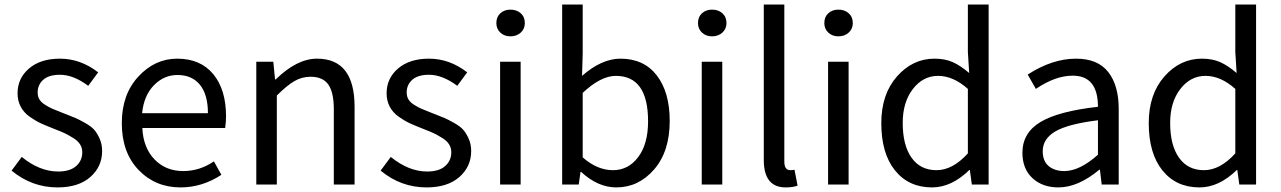

<svg xmlns="http://www.w3.org/2000/svg" viewBox="-20 -816 5666 849"><path d="M234.4 12.7Q121.1 12.7 31.2 -61.5L76.2 -122.1Q155.3 -57.6 237.3 -57.6Q289.1 -57.6 316.4 -81.5Q343.8 -105.5 343.8 -142.6Q343.8 -162.1 334 -177.7Q324.2 -193.4 302.7 -206.5Q281.2 -219.7 265.6 -227.1Q250 -234.4 219.7 -246.1Q184.6 -259.8 161.1 -270.5Q137.7 -281.2 111.3 -299.8Q85 -318.4 71.3 -344.7Q57.6 -371.1 57.6 -403.3Q57.6 -469.7 108.4 -513.2Q159.2 -556.6 245.1 -556.6Q335.9 -556.6 414.1 -496.1L370.1 -436.5Q304.7 -485.4 245.1 -485.4Q196.3 -485.4 171.4 -463.4Q146.5 -441.4 146.5 -407.2Q146.5 -389.6 154.3 -376.5Q162.1 -363.3 180.2 -352.1Q198.2 -340.8 211.9 -335Q225.6 -329.1 252.9 -318.4Q261.7 -315.4 265.6 -313.5Q298.8 -300.8 314.5 -293.9Q330.1 -287.1 356.9 -272Q383.8 -256.8 397 -241.7Q410.2 -226.6 420.9 -202.1Q431.6 -177.7 431.6 -148.4Q431.6 -79.1 379.4 -33.2Q327.1 12.7 234.4 12.7Z M778.3 12.7Q667 12.7 592.8 -64.5Q518.6 -141.6 518.6 -271.5Q518.6 -398.4 591.8 -477.5Q665 -556.6 763.7 -556.6Q866.2 -556.6 922.9 -488.3Q979.5 -419.9 979.5 -301.8Q979.5 -275.4 975.6 -250H609.4Q613.3 -163.1 663.1 -111.3Q712.9 -59.6 790 -59.6Q863.3 -59.6 925.8 -102.5L959 -43Q874 12.7 778.3 12.7ZM608.4 -315.4H899.4Q899.4 -397.5 864.3 -440.9Q829.1 -484.4 764.6 -484.4Q705.1 -484.4 660.6 -439Q616.2 -393.6 608.4 -315.4Z M1113.3 0V-543H1188.5L1196.3 -464.8H1199.2Q1293 -556.6 1381.8 -556.6Q1547.9 -556.6 1547.9 -343.8V0H1456.1V-332Q1456.1 -408.2 1431.6 -442.4Q1407.2 -476.6 1353.5 -476.6Q1314.5 -476.6 1281.2 -457Q1248 -437.5 1204.1 -393.6V0Z M1866.2 12.7Q1752.9 12.7 1663.1 -61.5L1708 -122.1Q1787.1 -57.6 1869.1 -57.6Q1920.9 -57.6 1948.2 -81.5Q1975.6 -105.5 1975.6 -142.6Q1975.6 -162.1 1965.8 -177.7Q1956.1 -193.4 1934.6 -206.5Q1913.1 -219.7 1897.5 -227.1Q1881.8 -234.4 1851.6 -246.1Q1816.4 -259.8 1793 -270.5Q1769.5 -281.2 1743.2 -299.8Q1716.8 -318.4 1703.1 -344.7Q1689.5 -371.1 1689.5 -403.3Q1689.5 -469.7 1740.2 -513.2Q1791 -556.6 1877 -556.6Q1967.8 -556.6 2045.9 -496.1L2002 -436.5Q1936.5 -485.4 1877 -485.4Q1828.1 -485.4 1803.2 -463.4Q1778.3 -441.4 1778.3 -407.2Q1778.3 -389.6 1786.1 -376.5Q1793.9 -363.3 1812 -352.1Q1830.1 -340.8 1843.8 -335Q1857.4 -329.1 1884.8 -318.4Q1893.6 -315.4 1897.5 -313.5Q1930.7 -300.8 1946.3 -293.9Q1961.9 -287.1 1988.8 -272Q2015.6 -256.8 2028.8 -241.7Q2042 -226.6 2052.7 -202.1Q2063.5 -177.7 2063.5 -148.4Q2063.5 -79.1 2011.2 -33.2Q1959 12.7 1866.2 12.7Z M2191.4 0V-543H2282.2V0ZM2174.8 -713.9Q2174.8 -741.2 2192.4 -757.3Q2210 -773.4 2237.3 -773.4Q2264.6 -773.4 2282.7 -757.3Q2300.8 -741.2 2300.8 -713.9Q2300.8 -688.5 2282.7 -671.9Q2264.6 -655.3 2237.3 -655.3Q2210 -655.3 2192.4 -671.9Q2174.8 -688.5 2174.8 -713.9Z M2705.1 12.7Q2624 12.7 2549.8 -55.7H2546.9L2539.1 0H2465.8V-795.9H2556.6V-578.1L2553.7 -480.5Q2640.6 -556.6 2723.6 -556.6Q2827.1 -556.6 2884.3 -482.4Q2941.4 -408.2 2941.4 -281.2Q2941.4 -146.5 2872.6 -66.9Q2803.7 12.7 2705.1 12.7ZM2690.4 -63.5Q2758.8 -63.5 2802.2 -121.6Q2845.7 -179.7 2845.7 -279.3Q2845.7 -480.5 2703.1 -480.5Q2636.7 -480.5 2556.6 -405.3V-120.1Q2621.1 -63.5 2690.4 -63.5Z M3083 0V-543H3173.8V0ZM3066.4 -713.9Q3066.4 -741.2 3084 -757.3Q3101.6 -773.4 3128.9 -773.4Q3156.2 -773.4 3174.3 -757.3Q3192.4 -741.2 3192.4 -713.9Q3192.4 -688.5 3174.3 -671.9Q3156.2 -655.3 3128.9 -655.3Q3101.6 -655.3 3084 -671.9Q3066.4 -688.5 3066.4 -713.9Z M3454.1 12.7Q3357.4 12.7 3357.4 -108.4V-795.9H3448.2V-101.6Q3448.2 -63.5 3474.6 -63.5Q3483.4 -63.5 3493.2 -65.4L3506.8 4.9Q3486.3 12.7 3454.1 12.7Z M3641.6 0V-543H3732.4V0ZM3625 -713.9Q3625 -741.2 3642.6 -757.3Q3660.2 -773.4 3687.5 -773.4Q3714.8 -773.4 3732.9 -757.3Q3751 -741.2 3751 -713.9Q3751 -688.5 3732.9 -671.9Q3714.8 -655.3 3687.5 -655.3Q3660.2 -655.3 3642.6 -671.9Q3625 -688.5 3625 -713.9Z M4101.6 12.7Q3998 12.7 3937.5 -62.5Q3877 -137.7 3877 -271.5Q3877 -399.4 3946.3 -478Q4015.6 -556.6 4112.3 -556.6Q4158.2 -556.6 4192.4 -541.5Q4226.6 -526.4 4265.6 -493.2L4259.8 -586.9V-795.9H4351.6V0H4277.3L4268.6 -64.5H4266.6Q4187.5 12.7 4101.6 12.7ZM4259.8 -137.7V-422.9Q4195.3 -480.5 4127.9 -480.5Q4061.5 -480.5 4016.6 -422.4Q3971.7 -364.3 3971.7 -272.5Q3971.7 -173.8 4010.7 -118.7Q4049.8 -63.5 4121.1 -63.5Q4192.4 -63.5 4259.8 -137.7Z M4660.2 12.7Q4589.8 12.7 4545.4 -28.3Q4501 -69.3 4501 -140.6Q4501 -228.5 4580.6 -276.4Q4660.2 -324.2 4835 -343.8Q4835 -481.4 4723.6 -481.4Q4646.5 -481.4 4560.5 -422.9L4524.4 -486.3Q4632.8 -556.6 4738.3 -556.6Q4834 -556.6 4880.4 -497.6Q4926.8 -438.5 4926.8 -334V0H4851.6L4843.8 -65.4H4840.8Q4747.1 12.7 4660.2 12.7ZM4686.5 -59.6Q4753.9 -59.6 4835 -131.8V-284.2Q4702.1 -267.6 4646.5 -234.9Q4590.8 -202.1 4590.8 -147.5Q4590.8 -103.5 4617.2 -81.5Q4643.6 -59.6 4686.5 -59.6Z M5284.2 12.7Q5180.7 12.7 5120.1 -62.5Q5059.6 -137.7 5059.6 -271.5Q5059.6 -399.4 5128.9 -478Q5198.2 -556.6 5294.9 -556.6Q5340.8 -556.6 5375 -541.5Q5409.2 -526.4 5448.2 -493.2L5442.4 -586.9V-795.9H5534.2V0H5460L5451.2 -64.5H5449.2Q5370.1 12.7 5284.2 12.7ZM5442.4 -137.7V-422.9Q5377.9 -480.5 5310.5 -480.5Q5244.1 -480.5 5199.2 -422.4Q5154.3 -364.3 5154.3 -272.5Q5154.3 -173.8 5193.4 -118.7Q5232.4 -63.5 5303.7 -63.5Q5375 -63.5 5442.4 -137.7Z"/></svg>

Font: GenYoGothic TW TTF Regular
Style: Regular
Weight: 400
Version: Version 1.300